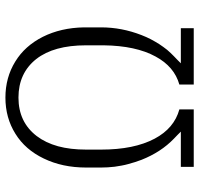

<svg xmlns="http://www.w3.org/2000/svg" viewBox="-33 -713 731 705"><g transform="rotate(-90 332.5 -360.5)"><path d="M374.5 -67.4Q440.4 -85.9 477.5 -154.8Q517.1 -227.1 518.6 -345.2V-410.6Q518.6 -528.3 468.3 -592.8Q416.5 -658.2 326.7 -658.2Q236.8 -658.2 185.5 -591.3Q160.6 -558.6 147.9 -512.7Q135.7 -467.8 135.7 -409.7V-354.5Q135.7 -233.9 175.8 -158.2Q213.9 -86.4 283.2 -67.4V-14.6H72.3V-62H165.5H183.6H201.7L189 -74.7L175.8 -87.4Q126.5 -134.8 98.1 -206.5Q88.9 -231 82.5 -255.4Q79.1 -267.6 76.9 -280Q74.7 -292.5 72.8 -305.2Q69.8 -330.1 69.8 -355.5V-409.7Q69.8 -497.1 103 -565.4Q119.1 -599.1 141.8 -625.2Q164.6 -651.4 193.8 -669.4Q252.4 -706.1 326.7 -706.1Q400.4 -706.1 459 -669.9Q487.8 -652.3 510.5 -627Q533.2 -601.6 549.8 -568.8Q583 -502.4 584.5 -418V-354.5Q584.5 -279.3 556.2 -206.5Q549.3 -188.5 540.8 -172.1Q532.2 -155.8 522.5 -140.6Q517.6 -133.3 512.5 -126.2Q507.3 -119.1 502 -112.3Q490.7 -99.1 478.5 -87.4L465.3 -74.7L452.6 -62H470.7H488.8H581.5V-14.6H374.5Z"/></g></svg>

Font: Vazir Light UI
Style: Light-UI
Weight: 300
Designer: Saber Rastikerdar
Foundry: Saber Rastikerdar
Version: Version 30.0.0